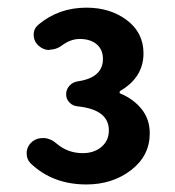

<svg xmlns="http://www.w3.org/2000/svg" viewBox="-20 -907 464 509"><path d="M209 -418Q119.1 -418 60.5 -474.6Q50.8 -485.4 50.8 -499Q50.8 -502 50.8 -504.9Q52.7 -521.5 67.4 -533.2Q79.1 -541 92.8 -541Q95.7 -541 98.6 -541Q115.2 -539.1 128.9 -527.3Q159.2 -501 199.2 -501Q229.5 -501 249 -517.6Q268.6 -534.2 268.6 -561.5Q268.6 -616.2 186.5 -625Q172.9 -626 164.1 -635.3Q155.3 -644.5 155.3 -657.2Q155.3 -669.9 164.1 -679.7Q172.9 -689.5 186.5 -691.4Q252.9 -701.2 252.9 -751Q252.9 -775.4 236.3 -789.6Q219.7 -803.7 191.4 -803.7Q167 -803.7 143.6 -786.1Q128.9 -775.4 112.3 -775.4Q111.3 -774.4 110.4 -774.4Q95.7 -774.4 83 -785.2Q69.3 -796.9 69.3 -815.4Q69.3 -831.1 82 -841.8Q135.7 -886.7 209 -886.7Q272.5 -886.7 316.4 -853.5Q360.4 -820.3 360.4 -765.6Q360.4 -702.1 298.8 -666Q296.9 -664.1 296.9 -662.1Q296.9 -660.2 298.8 -659.2Q334 -644.5 355.5 -617.7Q377 -590.8 377 -553.7Q377 -494.1 327.6 -456.1Q278.3 -418 209 -418Z"/></svg>

Font: Gen Jyuu Gothic P Bold
Style: Bold
Weight: 700
Designer: [Source Han Sans]
Ryoko NISHIZUKA  (kana & ideographs); Paul D. Hunt (Latin, Greek & Cyrillic); Wenlong ZHANG  (bopomofo
Version: Version 1.002.20150607